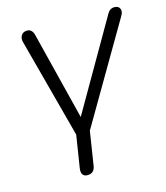

<svg xmlns="http://www.w3.org/2000/svg" viewBox="-103 -572 725 838"><g transform="rotate(-15 259.0 -153.0)"><path d="M189 186Q175 186 168 176.5Q161 167 164 148L187 2L68 -445Q62 -465 70.5 -478.5Q79 -492 97 -492Q120 -492 127 -463L226 -67L458 -469Q470 -492 491 -492Q510 -492 516 -478.5Q522 -465 511 -447L249 1L225 154Q220 186 189 186Z"/></g></svg>

Font: Nunito Light
Style: Italic
Weight: 300
Italic angle: -9°
Designer: Vernon Adams
Foundry: Vernon Adams
Version: Version 3.601; ttfautohint (v1.8.2.53-6de2)